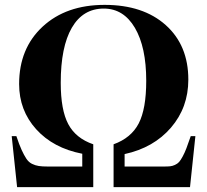

<svg xmlns="http://www.w3.org/2000/svg" viewBox="-20 -764 846 784"><path d="M49.8 0 27.8 -208H46.9Q58.6 -172.9 68.4 -151.6Q78.1 -130.4 87.6 -116Q97.2 -101.6 110.6 -95Q124 -88.4 138.2 -86.2Q152.3 -84 175.8 -84H315.9V-136.2Q197.3 -159.2 127.7 -236.3Q58.1 -313.5 58.1 -420.9Q58.1 -566.4 154.1 -655.3Q250 -744.1 407.2 -744.1Q564.5 -744.1 656.7 -661.6Q749 -579.1 749 -439Q749 -325.2 678.2 -242.9Q607.4 -160.6 488.8 -134.8V-84H648.9Q665 -84 674.6 -85Q684.1 -85.9 694.3 -90.6Q704.6 -95.2 711.2 -102.5Q717.8 -109.9 725.8 -124.8Q733.9 -139.6 741.2 -158.7Q748.5 -177.7 758.8 -208H777.8L755.9 0H443.8V-174.8Q515.6 -200.7 546.4 -260Q577.1 -319.3 577.1 -434.1Q577.1 -571.8 530.8 -650.4Q484.4 -729 403.8 -729Q318.8 -729 273.4 -650.9Q228 -572.8 228 -425.8Q228 -314.9 258.8 -257.1Q289.6 -199.2 360.8 -174.8V0Z"/></svg>

Font: Display Regular
Style: Bold
Weight: 700
Designer: Latin by Veronika Burian and Jose Scaglione. Greek by Irene Vlachou. Cyrillic by Vera Evstafieva.
Foundry: TypeTogether
Version: Version 3.002